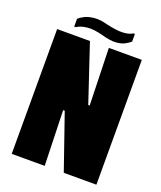

<svg xmlns="http://www.w3.org/2000/svg" viewBox="-150 -917 850 1012"><g transform="rotate(20 275.5 -411.0)"><path d="M328 -700H513V0H330L223 -309H214L223 0H38V-700H222L329 -380H337ZM275 -751Q220 -766 183 -761.5Q146 -757 127 -743H118V-787Q129 -797 149 -807.5Q169 -818 201 -821.5Q233 -825 278 -813Q333 -800 368.5 -801.5Q404 -803 423 -816H432V-773Q421 -763 401.5 -752.5Q382 -742 351.5 -740Q321 -738 275 -751Z"/></g></svg>

Font: Phudu Black
Style: Regular
Weight: 900
Version: Version 1.005;gftools[0.9.23]